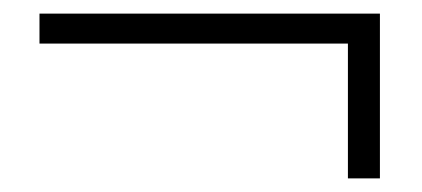

<svg xmlns="http://www.w3.org/2000/svg" viewBox="-20 -443 620 282"><path d="M38 -379H491V-181H538V-423H38Z"/></svg>

Font: Noto Serif CJK TC
Style: Regular
Weight: 400
Designer: Ryoko NISHIZUKA 西塚涼子 (kana & ideographs); Frank Grießhammer (Latin, Greek & Cyrillic); Wenlong ZHANG 张文龙 (bopomofo); San
Foundry: Adobe
Version: Version 2.001;hotconv 1.1.0;makeotfexe 2.6.0